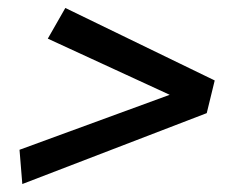

<svg xmlns="http://www.w3.org/2000/svg" viewBox="-20 -540 604 482"><path d="M36 -78 29 -164 406 -302 100 -443 144 -520 519 -338 499 -256Z"/></svg>

Font: Ubuntu Sans Medium
Style: Italic
Weight: 500
Italic angle: -13.5°
Designer: Dalton Maag Ltd
Foundry: Dalton Maag Ltd
Version: Version 1.006